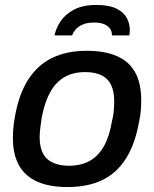

<svg xmlns="http://www.w3.org/2000/svg" viewBox="-20 -743 623 775"><path d="M252 12Q180 12 131 -9.5Q82 -31 57 -75Q32 -119 32 -187Q32 -206 34 -227Q36 -248 40 -271Q56 -363 94 -422Q132 -481 191 -509.5Q250 -538 330 -538Q403 -538 452 -516.5Q501 -495 525.5 -451Q550 -407 550 -338Q550 -319 548.5 -298.5Q547 -278 542 -255Q526 -163 489 -104Q452 -45 393.5 -16.5Q335 12 252 12ZM258 -74Q307 -74 342 -93.5Q377 -113 399.5 -153Q422 -193 432 -254Q437 -274 438.5 -288.5Q440 -303 440.5 -314Q441 -325 441 -334Q441 -374 428.5 -400Q416 -426 390 -439Q364 -452 324 -452Q275 -452 240.5 -432Q206 -412 183.5 -372.5Q161 -333 149 -272Q146 -252 144 -237Q142 -222 141 -211.5Q140 -201 140 -191Q140 -151 152.5 -125.5Q165 -100 192 -87Q219 -74 258 -74ZM369 -723Q420 -723 449.5 -708.5Q479 -694 491.5 -671Q504 -648 504 -622Q504 -616 503.5 -610.5Q503 -605 502 -600H432Q432 -618 422.5 -629.5Q413 -641 397.5 -646.5Q382 -652 361 -652Q331 -652 312.5 -643.5Q294 -635 284.5 -623Q275 -611 271 -600H200Q206 -629 224.5 -657Q243 -685 278.5 -704Q314 -723 369 -723Z"/></svg>

Font: Archivo SemiBold Medium
Style: Italic
Weight: 500
Italic angle: -10°
Version: Version 2.001